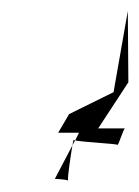

<svg xmlns="http://www.w3.org/2000/svg" viewBox="-20 -554 254 350"><path d="M86 -312H124L117 -298C131 -295 192 -292 194 -290C196 -288 205 -320 208 -320H159L214 -404L213 -534L187 -386L106 -346ZM80 -228C80 -228 100 -227 104 -225C103 -232 109 -271 112 -289ZM104 -225V-224C104 -224 105 -225 104 -225ZM112 -289 117 -298C115 -298 114 -299 114 -299Z"/></svg>

Font: Arrow
Style: Ita
Weight: 400
Version: Version 0.23